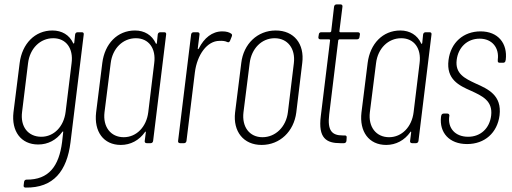

<svg xmlns="http://www.w3.org/2000/svg" viewBox="-20 -648 2318 869"><path d="M320 -492 316 -454C315 -450 312 -450 311 -453C294 -490 260 -510 217 -510C138 -510 80 -450 69 -363L41 -140C31 -55 74 6 153 6C197 6 235 -14 262 -51C264 -54 267 -54 266 -50L261 -5C247 104 201 166 100 165C94 165 90 169 89 175L87 191C86 197 89 201 96 201C223 203 283 125 299 -3L359 -492C360 -498 357 -502 351 -502H331C325 -502 321 -498 320 -492ZM167 -29C107 -29 71 -75 80 -142L107 -362C115 -429 162 -475 221 -475C279 -475 313 -429 304 -362L277 -142C269 -75 224 -29 167 -29Z M694 -492 690 -453C689 -449 686 -448 685 -452C668 -489 634 -510 591 -510C511 -510 454 -450 443 -363L415 -139C405 -53 448 8 527 8C571 8 610 -13 636 -50C638 -54 640 -53 640 -49L635 -10C634 -4 638 0 644 0H662C668 0 672 -4 673 -10L732 -492C733 -498 730 -502 724 -502H705C699 -502 695 -498 694 -492ZM540 -27C481 -27 445 -74 453 -140L481 -362C489 -429 536 -475 595 -475C653 -475 687 -429 678 -362L651 -140C643 -74 598 -27 540 -27Z M986 -506C940 -506 904 -476 880 -429C878 -425 875 -424 875 -428L883 -492C884 -498 880 -502 875 -502H856C850 -502 846 -498 845 -492L786 -10C785 -4 789 0 795 0H813C819 0 823 -4 824 -10L862 -320C872 -401 918 -463 973 -463C988 -464 1000 -462 1008 -458C1014 -455 1018 -457 1021 -463L1029 -483C1031 -488 1031 -493 1026 -496C1017 -502 1005 -506 986 -506Z M1164 8C1247 8 1310 -53 1321 -139L1348 -363C1359 -449 1311 -510 1228 -510C1145 -510 1082 -449 1072 -363L1044 -139C1034 -53 1082 8 1164 8ZM1168 -27C1109 -27 1074 -74 1082 -140L1110 -362C1118 -428 1164 -475 1223 -475C1282 -475 1318 -428 1310 -362L1283 -140C1275 -74 1227 -27 1168 -27Z M1607 -480 1609 -492C1610 -498 1606 -502 1600 -502H1520C1518 -502 1516 -504 1516 -506L1530 -618C1531 -624 1527 -628 1522 -628H1503C1497 -628 1493 -624 1492 -618L1479 -506C1478 -504 1476 -502 1474 -502H1433C1428 -502 1423 -498 1423 -492L1421 -480C1420 -474 1424 -470 1430 -470H1470C1472 -470 1474 -468 1474 -466L1432 -123C1419 -22 1458 0 1520 0H1537C1543 0 1547 -4 1548 -10L1549 -25C1550 -31 1547 -35 1541 -35H1531C1483 -35 1461 -56 1470 -130L1511 -466C1512 -468 1514 -470 1516 -470H1596C1602 -470 1607 -474 1607 -480Z M1895 -492 1891 -453C1890 -449 1887 -448 1886 -452C1869 -489 1835 -510 1792 -510C1712 -510 1655 -450 1644 -363L1616 -139C1606 -53 1649 8 1728 8C1772 8 1811 -13 1837 -50C1839 -54 1841 -53 1841 -49L1836 -10C1835 -4 1839 0 1845 0H1863C1869 0 1873 -4 1874 -10L1933 -492C1934 -498 1931 -502 1925 -502H1906C1900 -502 1896 -498 1895 -492ZM1741 -27C1682 -27 1646 -74 1654 -140L1682 -362C1690 -429 1737 -475 1796 -475C1854 -475 1888 -429 1879 -362L1852 -140C1844 -74 1799 -27 1741 -27Z M2094 4C2174 4 2231 -47 2241 -126C2252 -217 2189 -245 2133 -270C2084 -293 2039 -314 2047 -377C2054 -433 2094 -473 2151 -473C2208 -473 2240 -431 2233 -378V-374C2232 -368 2235 -364 2241 -364H2258C2263 -364 2268 -368 2268 -374L2269 -377C2278 -452 2234 -506 2155 -506C2078 -506 2020 -456 2010 -376C1999 -289 2057 -261 2112 -237C2162 -214 2211 -192 2203 -125C2196 -67 2155 -29 2099 -29C2039 -29 2007 -69 2013 -119L2014 -124C2014 -130 2011 -134 2005 -134H1988C1982 -134 1978 -130 1977 -124L1976 -119C1968 -48 2013 4 2094 4Z"/></svg>

Font: Barlow Condensed ExtraLight
Style: Italic
Weight: 275
Width: 3
Italic angle: -7°
Designer: Jeremy Tribby
Foundry: Tribby Type
Version: Version 1.422;hotconv 1.0.109;makeotfexe 2.5.65596